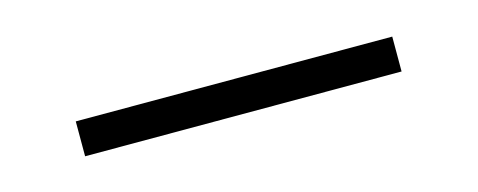

<svg xmlns="http://www.w3.org/2000/svg" viewBox="-21 -463 543 218"><g transform="rotate(-15 250.0 -353.5)"><path d="M64 -374V-333H436V-374Z"/></g></svg>

Font: LXGW Marker Gothic
Style: Regular
Weight: 400
Version: Version 1.001